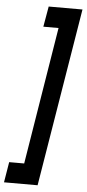

<svg xmlns="http://www.w3.org/2000/svg" viewBox="-131 -774 460 1019"><g transform="rotate(5 98.5 -265.0)"><path d="M-51 101H29L148 -631H67L86 -740H266L110 210H-69Z"/></g></svg>

Font: Georama ExtraCondensed
Style: Bold Italic
Weight: 700
Width: 2
Italic angle: -9°
Designer: Jean-Baptiste Levee
Foundry: Production Type
Version: Version 1.000